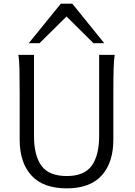

<svg xmlns="http://www.w3.org/2000/svg" viewBox="-20 -1011 735 1043"><path d="M595.7 -500.5V-251.5Q595.7 -127.9 532.5 -57.9Q469.2 12.2 342.8 12.2Q214.4 12.2 150.6 -57.9Q86.9 -127.9 86.9 -251.5V-500.5Q86.9 -587.4 85.7 -637Q84.5 -686.5 79.6 -712.9H164.6V-273.4Q164.6 -166 205.3 -110.4Q246.1 -54.7 342.8 -54.7Q437.5 -54.7 478 -110.6Q518.6 -166.5 518.6 -273.4V-712.9H603Q598.6 -685.5 597.2 -635.7Q595.7 -585.9 595.7 -500.5ZM136.2 -776.4 310.5 -991.2H372.6L546.4 -776.4H487.8L341.3 -921.4L194.8 -776.4Z"/></svg>

Font: Lesson One Light
Style: Regular
Weight: 300
Designer: But Ko, Victor Gaultney, Annie Olsen, Julie Remington, Don Collingsworth, Eric Hays, Becca Hirsbrunner
Version: Version 1.100